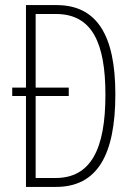

<svg xmlns="http://www.w3.org/2000/svg" viewBox="-20 -734 527 754"><path d="M202 -714H82V-390H28V-357H82V0H200C361 0 433 -124 433 -364C433 -595 361 -714 202 -714ZM200 -679C342 -679 394 -565 394 -362C394 -147 336 -35 198 -35H120V-357H250V-390H120V-679Z"/></svg>

Font: Noto Sans Devanagari UI ExtraCondensed ExtraLight
Style: Regular
Weight: 200
Width: 2
Designer: Jelle Bosma - Monotype Design Team
Foundry: Monotype Imaging Inc.
Version: Version 2.004